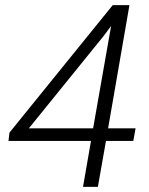

<svg xmlns="http://www.w3.org/2000/svg" viewBox="-20 -731 582 751"><path d="M486.3 -710.9H420.9L17.1 -212.4L13.2 -179.7H335.9L304.7 0H362.8L394.5 -179.7H501.5L510.3 -229H402.8ZM384.3 -588.9 414.6 -629.4 344.2 -229H92.8Z"/></svg>

Font: Roboto Light
Style: Italic
Weight: 300
Italic angle: -12°
Designer: Google
Version: Version 2.137; 2017